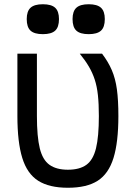

<svg xmlns="http://www.w3.org/2000/svg" viewBox="-20 -871 640 905"><path d="M300 14Q212 14 160 -19Q108 -52 85 -126.5Q62 -201 62 -324V-618H154V-324Q154 -227 167.5 -172Q181 -117 213.5 -94Q246 -71 300 -71Q355 -71 387 -94Q419 -117 432.5 -172Q446 -227 446 -324Q446 -381 441.5 -422.5Q437 -464 426.5 -496Q416 -528 399 -557Q382 -586 356 -618H461Q490 -580 507 -540.5Q524 -501 531 -450Q538 -399 538 -324Q538 -201 515 -126.5Q492 -52 440.5 -19Q389 14 300 14ZM398 -710Q358 -710 340 -726.5Q322 -743 322 -781Q322 -818 340 -834.5Q358 -851 398 -851Q438 -851 456 -834.5Q474 -818 474 -781Q474 -743 456 -726.5Q438 -710 398 -710ZM182 -710Q142 -710 124 -726.5Q106 -743 106 -781Q106 -818 124 -834.5Q142 -851 182 -851Q222 -851 240 -834.5Q258 -818 258 -781Q258 -743 240 -726.5Q222 -710 182 -710Z"/></svg>

Font: Victor Mono SemiBold
Style: Regular
Weight: 600
Monospace: yes
Designer: Rune Bjørnerås
Version: Version 1.561;gftools[0.9.30]